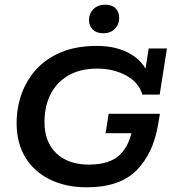

<svg xmlns="http://www.w3.org/2000/svg" viewBox="-20 -790 736 820"><path d="M351 10Q262 10 194 -23Q126 -56 88.5 -117.5Q51 -179 51 -264Q51 -329 72 -388.5Q93 -448 135.5 -494.5Q178 -541 242.5 -567.5Q307 -594 394 -594Q483 -594 544 -555.5Q605 -517 621 -447L596 -463L615 -583H693L662 -386H588Q572 -439 518 -468Q464 -497 396 -497Q323 -497 272.5 -468Q222 -439 196 -387.5Q170 -336 170 -269Q170 -183 221 -135Q272 -87 360 -87Q448 -87 491.5 -128.5Q535 -170 547 -250L587 -221H431L444 -304H663L655 -257Q634 -133 562 -61.5Q490 10 351 10ZM421 -648Q392 -648 376 -664Q360 -680 360 -705Q360 -732 379 -751Q398 -770 429 -770Q458 -770 473.5 -754.5Q489 -739 489 -713Q489 -686 470.5 -667Q452 -648 421 -648Z"/></svg>

Font: Rokkitt SemiBold
Style: Italic
Weight: 600
Italic angle: -9°
Designer: Vernon Adams
Foundry: Vernon Adams
Version: Version 3.103